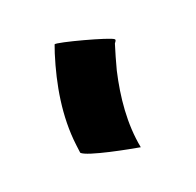

<svg xmlns="http://www.w3.org/2000/svg" viewBox="-66 -906 374 367"><g transform="rotate(30 120.5 -722.5)"><path d="M241 -679C196 -704 159 -742 128 -783C118 -797 108 -812 99 -826C98 -829 98 -833 95 -833C87 -833 0 -772 0 -767C0 -767 9 -752 9 -752C41 -702 81 -654 132 -621C132 -621 146 -612 146 -612C160 -612 228 -668 241 -679Z"/></g></svg>

Font: Fondamento
Style: Regular
Weight: 400
Designer: Astigmatic (AOETI)
Foundry: Astigmatic (AOETI)
Version: Version 1.001